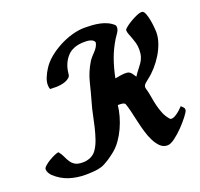

<svg xmlns="http://www.w3.org/2000/svg" viewBox="-134 -899 1081 1039"><g transform="rotate(-20 406.0 -379.0)"><path d="M455 -755Q476 -755 498 -753.5Q520 -752 541.5 -747.5Q563 -743 582.5 -734Q602 -725 618 -710Q621 -704 621 -697Q621 -683 610.5 -667.5Q600 -652 592 -640Q563 -592 546 -543.5Q529 -495 518 -440Q553 -447 571 -448Q589 -449 598.5 -444.5Q608 -440 613.5 -431.5Q619 -423 628 -410Q640 -429 651.5 -443Q663 -457 672.5 -471Q682 -485 687.5 -502Q693 -519 693 -543Q693 -565 688 -582.5Q683 -600 677.5 -614.5Q672 -629 667 -641.5Q662 -654 662 -666Q665 -673 679.5 -684Q694 -695 711.5 -705Q729 -715 745.5 -722Q762 -729 770 -729H777Q787 -727 793.5 -710Q800 -693 804 -672Q808 -651 810 -630.5Q812 -610 812 -601Q812 -570 801 -538Q790 -506 772 -476.5Q754 -447 731 -421Q708 -395 684 -377Q675 -370 664 -360.5Q653 -351 653 -338Q653 -335 655 -329Q662 -305 666 -279.5Q670 -254 676 -229Q682 -204 691.5 -180.5Q701 -157 718 -137Q722 -131 729 -131Q738 -131 747.5 -136Q757 -141 767 -148.5Q777 -156 785 -164Q793 -172 799 -178Q807 -171 812.5 -164.5Q818 -158 816 -147Q814 -139 796.5 -116Q779 -93 754.5 -67.5Q730 -42 704 -22.5Q678 -3 660 -3Q636 -3 619 -19.5Q602 -36 589 -61.5Q576 -87 566.5 -119.5Q557 -152 550 -184Q543 -216 536 -245Q529 -274 522 -292Q516 -297 509 -298.5Q502 -300 495 -300H481Q478 -271 469 -238.5Q460 -206 445.5 -174.5Q431 -143 412 -116Q393 -89 370 -70Q361 -63 350 -54.5Q339 -46 327 -38.5Q315 -31 303 -24.5Q291 -18 281 -15Q263 -9 236 -7Q209 -5 189 -5Q140 -5 96 -19Q52 -33 15 -67Q7 -75 1 -85.5Q-5 -96 -5 -107Q-5 -115 7.5 -126Q20 -137 36 -146.5Q52 -156 68 -163Q84 -170 92 -170Q105 -154 112.5 -137Q120 -120 129.5 -105.5Q139 -91 154 -82Q169 -73 199 -73Q222 -73 243 -82.5Q264 -92 277 -111Q293 -134 303.5 -165Q314 -196 322 -229Q330 -262 336.5 -295Q343 -328 351 -355Q367 -411 380.5 -466.5Q394 -522 425 -573Q432 -584 441 -594Q450 -604 459 -613.5Q468 -623 475 -634Q482 -645 485 -659Q483 -667 476.5 -672Q470 -677 461 -679.5Q452 -682 443 -682.5Q434 -683 427 -683Q361 -683 327 -645Q293 -607 288 -548Q287 -536 277.5 -528Q268 -520 254.5 -515Q241 -510 226 -508Q211 -506 201 -506Q193 -506 184 -506.5Q175 -507 166 -507Q162 -518 162 -532Q162 -552 171.5 -574.5Q181 -597 192 -614Q210 -644 240.5 -669.5Q271 -695 307 -714Q343 -733 381.5 -744Q420 -755 455 -755Z"/></g></svg>

Font: Praegefest
Style: Regular
Weight: 600
Designer: Peter Wiegel nach alter Vorlage
Foundry: Peter Wiegel
Version: Version 1.000